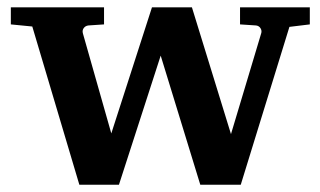

<svg xmlns="http://www.w3.org/2000/svg" viewBox="-20 -508 881 528"><path d="M775.9 -434.1 642.1 0H530.8L421.9 -355L307.1 0H198.2L68.8 -435.1L9.8 -440.9V-487.8H266.1V-440.9L223.1 -438Q214.8 -437 210.2 -430.7Q205.6 -424.3 208 -416L286.1 -141.1L397.9 -487.8H507.8L615.2 -139.2L698.2 -416Q700.7 -423.3 696.5 -430.2Q692.4 -437 684.1 -438L640.1 -440.9V-487.8H832V-440.9Z"/></svg>

Font: Charis SIL APac
Style: Bold
Weight: 700
Foundry: SIL International
Version: Version 5.000